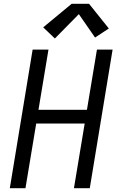

<svg xmlns="http://www.w3.org/2000/svg" viewBox="-20 -998 640 1018"><path d="M32 0 153 -735H237L184 -416H441L494 -735H577L456 0H372L429 -343H172L115 0ZM271 -794 209 -853 360 -978H452L557 -847L484 -799L398 -923Z"/></svg>

Font: Zed Sans Extended
Style: Italic
Weight: 400
Width: 7
Italic angle: -9°
Designer: Belleve Invis
Foundry: Belleve Invis
Version: Version 1.0.0; ttfautohint (v1.8.4)